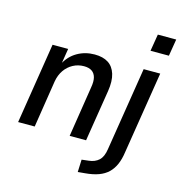

<svg xmlns="http://www.w3.org/2000/svg" viewBox="-128 -823 1061 1130"><g transform="rotate(15 403.0 -258.5)"><path d="M33 0 111 -492H206L190 -393H186Q213 -446 260.5 -473.5Q308 -501 366 -501Q417 -501 449 -480.5Q481 -460 494 -418Q507 -376 497 -313L447 0H347L395 -307Q402 -346 395.5 -370Q389 -394 371 -406Q353 -418 323 -418Q287 -418 256.5 -401.5Q226 -385 206 -356Q186 -327 179 -288L134 0ZM677 -607 694 -710H806L789 -607ZM448 193 451 117 494 112Q531 108 554.5 86.5Q578 65 585 16L666 -492H767L687 9Q681 52 667 84Q653 116 630 138Q607 160 573 172.5Q539 185 492 189Z"/></g></svg>

Font: Nunito Sans 10pt SemiCondensed SemiBold
Style: Italic
Weight: 600
Width: 4
Italic angle: -9°
Designer: Vernon Adams
Foundry: Vernon Adams
Version: Version 3.101;gftools[0.9.27]